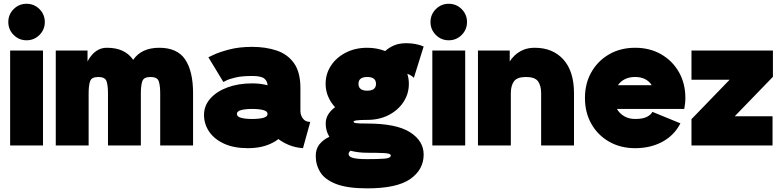

<svg xmlns="http://www.w3.org/2000/svg" viewBox="-20 -778 4188 1027"><path d="M34.2 0V-507.8H210V0ZM24.4 -660.2Q24.4 -700.7 53 -729.2Q81.5 -757.8 122.1 -757.8Q162.6 -757.8 191.2 -729.2Q219.7 -700.7 219.7 -660.2Q219.7 -619.6 191.2 -591.1Q162.6 -562.5 122.1 -562.5Q81.5 -562.5 53 -591.1Q24.4 -619.6 24.4 -660.2Z M557.6 0V-279.3Q557.6 -319.8 550 -343Q542.5 -366.2 505.9 -366.2Q469.2 -366.2 461.7 -343Q454.1 -319.8 454.1 -279.3V0H278.3V-507.8H448.2V-449.2Q448.2 -449.2 454.3 -460.2Q460.4 -471.2 473.1 -485.8Q485.8 -500.5 505.6 -511.5Q525.4 -522.5 552.7 -522.5Q647.9 -522.5 692.4 -458Q736.8 -522.5 832 -522.5Q928.7 -522.5 970.7 -459.5Q1012.7 -396.5 1012.7 -279.3V0H836.9V-279.3Q836.9 -319.8 829.3 -343Q821.8 -366.2 785.2 -366.2Q748.5 -366.2 741 -343Q733.4 -319.8 733.4 -279.3V0Z M1305.7 14.6Q1231 14.6 1178.5 -9.5Q1126 -33.7 1098.6 -74.2Q1071.3 -114.7 1071.3 -163.6Q1071.3 -212.4 1104.7 -250.5Q1138.2 -288.6 1196.3 -310.3Q1254.4 -332 1329.1 -332Q1374 -332 1411.1 -321.8Q1410.6 -343.8 1393.8 -357.7Q1377 -371.6 1329.1 -371.6Q1273.9 -371.6 1240 -363.5Q1206.1 -355.5 1190.4 -347.4Q1174.8 -339.4 1174.8 -339.4L1094.7 -471.7Q1094.7 -471.7 1124.3 -485.6Q1153.8 -499.5 1206.5 -513.4Q1259.3 -527.3 1329.1 -527.3Q1401.4 -527.3 1459.7 -507.8Q1518.1 -488.3 1552.5 -440.2Q1586.9 -392.1 1586.9 -306.6V-184.1Q1586.9 -162.1 1600.1 -144Q1613.3 -126 1639.6 -126L1600.6 14.6Q1558.1 11.2 1525.4 -2.4Q1492.7 -16.1 1469.2 -34.2Q1440.9 -11.7 1399.9 1.5Q1358.9 14.6 1305.7 14.6ZM1411.1 -168.5Q1411.1 -183.1 1388.4 -189.2Q1365.7 -195.3 1329.1 -195.3Q1292.5 -195.3 1269.8 -189.2Q1247.1 -183.1 1247.1 -168.5Q1247.1 -153.8 1269.8 -147.7Q1292.5 -141.6 1329.1 -141.6Q1365.7 -141.6 1388.4 -147.7Q1411.1 -153.8 1411.1 -168.5Z M1721.7 -329.6Q1721.7 -383.3 1750.5 -427Q1779.3 -470.7 1829.8 -496.6Q1880.4 -522.5 1944.3 -522.5Q1995.6 -522.5 2040.5 -504.9Q2057.6 -521.5 2085.7 -534.2Q2113.8 -546.9 2153.3 -546.9Q2205.1 -546.9 2246.1 -529.3L2193.8 -361.8Q2179.7 -376 2158.7 -383.3Q2167 -357.4 2167 -329.6Q2167 -276.4 2138.2 -232.4Q2109.4 -188.5 2059.1 -162.6Q2008.8 -136.7 1944.3 -136.7Q1909.7 -136.7 1890.4 -134.5Q1871.1 -132.3 1871.1 -127Q1871.1 -121.6 1884 -119.4Q1897 -117.2 1944.3 -117.2Q2100.1 -117.2 2173.1 -70.8Q2246.1 -24.4 2246.1 48.8Q2246.1 129.4 2174.6 179.4Q2103 229.5 1944.3 229.5Q1838.9 229.5 1778.8 206.5Q1718.8 183.6 1693.8 144Q1668.9 104.5 1668.9 55.7Q1668.9 18.6 1688.7 -6.1Q1708.5 -30.8 1741.7 -46.4Q1722.2 -77.6 1722.2 -117.2Q1722.2 -145 1736.1 -166.7Q1750 -188.5 1772.5 -204.6Q1748.5 -230 1735.1 -262Q1721.7 -293.9 1721.7 -329.6ZM1897.5 -329.6Q1897.5 -293 1944.3 -293Q1991.2 -293 1991.2 -329.6Q1991.2 -366.2 1944.3 -366.2Q1897.5 -366.2 1897.5 -329.6ZM2070.3 53.7Q2070.3 42.5 2034.2 40.8Q1998 39.1 1944.3 39.1Q1896.5 39.1 1855 28.3Q1844.7 36.1 1844.7 46.4Q1844.7 60.1 1867.9 66.7Q1891.1 73.2 1944.3 73.2Q1997.6 73.2 2033.9 70.8Q2070.3 68.4 2070.3 53.7Z M2292.5 0V-507.8H2468.3V0ZM2282.7 -660.2Q2282.7 -700.7 2311.3 -729.2Q2339.8 -757.8 2380.4 -757.8Q2420.9 -757.8 2449.5 -729.2Q2478 -700.7 2478 -660.2Q2478 -619.6 2449.5 -591.1Q2420.9 -562.5 2380.4 -562.5Q2339.8 -562.5 2311.3 -591.1Q2282.7 -619.6 2282.7 -660.2Z M2874.5 0V-279.3Q2874.5 -319.8 2857.9 -343Q2841.3 -366.2 2793.5 -366.2Q2746.1 -366.2 2729.2 -343Q2712.4 -319.8 2712.4 -279.3V0H2536.6V-507.8H2706.5V-449.2Q2715.3 -464.4 2732.7 -481.2Q2750 -498 2776.9 -510.3Q2803.7 -522.5 2840.3 -522.5Q2937 -522.5 2993.7 -459.5Q3050.3 -396.5 3050.3 -279.3V0Z M3469.7 -179.7 3619.6 -118.2Q3585.9 -53.2 3522.5 -19.3Q3459 14.6 3377.4 14.6Q3299.3 14.6 3238.5 -20Q3177.7 -54.7 3143.3 -115.2Q3108.9 -175.8 3108.9 -253.9Q3108.9 -332 3143.6 -392.6Q3178.2 -453.1 3238.8 -487.8Q3299.3 -522.5 3377.4 -522.5Q3455.6 -522.5 3516.1 -487.8Q3576.7 -453.1 3611.3 -392.6Q3646 -332 3646 -253.9Q3646 -238.8 3644.3 -224.1Q3642.6 -209.5 3640.1 -195.3H3279.8Q3293.9 -170.9 3319.1 -156.2Q3344.2 -141.6 3377.4 -141.6Q3419.4 -141.6 3441.4 -153.6Q3463.4 -165.5 3469.7 -179.7ZM3377.4 -366.2Q3316.4 -366.2 3285.2 -322.3H3466.3Q3437.5 -366.2 3377.4 -366.2Z M3910.2 -156.2H4112.3V0H3678.7V-140.6L3882.8 -351.6H3678.7V-507.8H4114.3V-367.2Z"/></svg>

Font: Giphurs Black
Style: Regular
Weight: 900
Version: Version 0.920; ttfautohint (v1.8.4.7-5d5b)